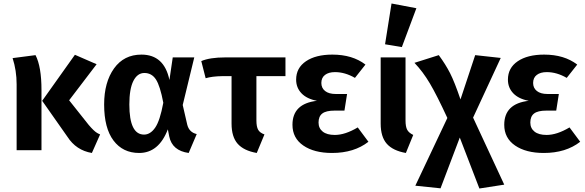

<svg xmlns="http://www.w3.org/2000/svg" viewBox="-20 -858 3340 1097"><path d="M52 -526 183 -543Q217 -477 217 -344V0H75V-376Q75 -455 52 -526ZM532 -491 375 -285 487 -144Q517 -109 534 -99Q542 -94 552 -90L505 16Q415 1 365 -77L221 -282L408 -545Z M805 -441Q765 -441 742 -395.5Q719 -350 719 -261Q719 -89 803 -89Q839 -89 866.5 -128.5Q894 -168 913 -271Q895 -367 871 -404Q847 -441 805 -441ZM788 -546Q918 -546 948 -401L967 -530H1090L1024 -258L1050 -145Q1061 -102 1104 -92L1058 16Q964 3 947 -78L939 -119Q887 16 775 16Q682 16 628.5 -55Q575 -126 575 -261Q575 -388 631.5 -467Q688 -546 788 -546Z M1445 -423V-170Q1445 -134 1455 -116.5Q1465 -99 1491 -90L1447 16Q1373 3 1338 -36.5Q1303 -76 1303 -152V-423H1250Q1191 -422 1155 -411L1130 -509Q1179 -530 1267 -530H1611V-423Z M1879 -546Q1994 -546 2068 -489L2008 -413Q1951 -446 1894 -446Q1858 -446 1837 -430Q1816 -414 1816 -384Q1816 -355 1837.5 -338Q1859 -321 1898 -321H1963L1948 -226H1891Q1843 -226 1821.5 -209.5Q1800 -193 1800 -158Q1800 -125 1824 -106Q1848 -87 1893 -87Q1952 -87 2024 -130L2085 -48Q2003 16 1877 16Q1775 16 1713 -26.5Q1651 -69 1651 -145Q1651 -266 1791 -282Q1733 -293 1702.5 -325Q1672 -357 1672 -403Q1672 -470 1728 -508Q1784 -546 1879 -546Z M2297 -530V-170Q2297 -134 2306.5 -116.5Q2316 -99 2341 -87L2299 16Q2225 3 2190 -36.5Q2155 -76 2155 -152V-530ZM2359 -811 2276 -589 2180 -605 2217 -838Z M2861 197 2719 219 2607 -72 2497 218 2353 203 2536 -184Q2476 -314 2436 -381.5Q2396 -449 2348 -499L2487 -543Q2526 -490 2551.5 -440Q2577 -390 2611 -290L2695 -543L2841 -527L2683 -186Z M3089 -546Q3204 -546 3278 -489L3218 -413Q3161 -446 3104 -446Q3068 -446 3047 -430Q3026 -414 3026 -384Q3026 -355 3047.5 -338Q3069 -321 3108 -321H3173L3158 -226H3101Q3053 -226 3031.5 -209.5Q3010 -193 3010 -158Q3010 -125 3034 -106Q3058 -87 3103 -87Q3162 -87 3234 -130L3295 -48Q3213 16 3087 16Q2985 16 2923 -26.5Q2861 -69 2861 -145Q2861 -266 3001 -282Q2943 -293 2912.5 -325Q2882 -357 2882 -403Q2882 -470 2938 -508Q2994 -546 3089 -546Z"/></svg>

Font: FiraSans
Style: Regular
Weight: 600
Designer: Carrois Corporate & Edenspiekermann AG
Foundry: Carrois Corporate GbR & Edenspiekermann AG
Version: Version 3.106;PS 003.106;hotconv 1.0.70;makeotf.lib2.5.58329